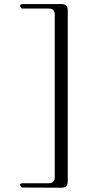

<svg xmlns="http://www.w3.org/2000/svg" viewBox="-20 -837 540 923"><path d="M85 64.5Q64.5 43.9 92.8 43.9H213.9Q243.2 43.9 243.2 14.6V-766.6Q243.2 -795.9 214.8 -795.9H85Q64.5 -817.4 93.8 -817.4H276.4Q305.7 -817.4 305.7 -788.1V36.1Q305.7 65.4 276.4 65.4Z"/></svg>

Font: B2 Hana
Style: Regular
Weight: 500
Version: 2020-08-05; (max)